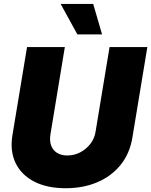

<svg xmlns="http://www.w3.org/2000/svg" viewBox="-20 -973 789 1002"><path d="M322.8 9.3Q226.1 9.3 158.9 -25.1Q91.8 -59.6 61.5 -122.1Q31.2 -184.6 44.9 -267.6L121.1 -727.5H318.4L243.2 -271.5Q237.8 -237.8 247.1 -213.1Q256.3 -188.5 278.1 -175Q299.8 -161.6 331.1 -161.6Q367.7 -161.6 399.2 -178.2Q430.7 -194.8 451.9 -222.7Q473.1 -250.5 478.5 -284.2L551.8 -727.5H749L670.9 -254.9Q657.2 -171.9 609.4 -112.5Q561.5 -53.2 487.8 -22Q414.1 9.3 322.8 9.3ZM383.8 -793.5 296.4 -952.6H466.3L512.7 -793.5Z"/></svg>

Font: Inter 17pt Black
Style: Italic
Weight: 900
Italic angle: -9.3988°
Version: Version 4.001;git-66647c0bb